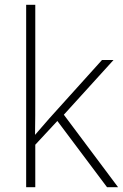

<svg xmlns="http://www.w3.org/2000/svg" viewBox="-20 -780 512 800"><path d="M127 -381V-760H89V0H127V-177L219 -276L426 0H472L246 -302L453 -530H405L185 -286C164 -262 147 -242 126 -218C127 -274 127 -325 127 -381Z"/></svg>

Font: Noto Sans Myanmar ExtraLight
Style: Regular
Weight: 200
Designer: Monotype Design Team
Foundry: Monotype Imaging Inc.
Version: Version 2.107